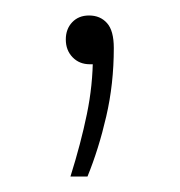

<svg xmlns="http://www.w3.org/2000/svg" viewBox="-20 -78 232 248"><path d="M71 150Q84.5 107 92.2 69.5Q100 32 100 -6L102 5H96Q82.5 5 73.8 -4Q65 -13 65 -27Q65 -40.5 73.2 -49.2Q81.5 -58 95 -58Q109.5 -58 118.2 -48.2Q127 -38.5 127 -16Q127 30.5 117.2 72.5Q107.5 114.5 93 150Z"/></svg>

Font: Encode Sans SC SemiCondensed Thin
Style: Regular
Weight: 250
Width: 4
Designer: Multiple Designers
Foundry: Impallari Type
Version: Version 3.002